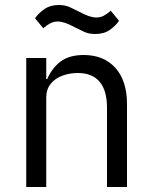

<svg xmlns="http://www.w3.org/2000/svg" viewBox="-20 -748 608 768"><path d="M165 0H85V-516H165V-432H169Q188 -476 222.5 -502Q257 -528 315 -528Q395 -528 441.5 -476.5Q488 -425 488 -331V0H408V-317Q408 -386 378.5 -421Q349 -456 291 -456Q259 -456 230 -445.5Q201 -435 183 -413Q165 -391 165 -358ZM361 -612Q335 -612 316 -621Q297 -630 281 -638Q257 -651 240.5 -656.5Q224 -662 211 -662Q195 -662 181.5 -655Q168 -648 153 -635L120 -675Q134 -695 157.5 -711.5Q181 -728 215 -728Q241 -728 260 -719Q279 -710 295 -702Q319 -689 335.5 -683.5Q352 -678 365 -678Q382 -678 395 -685Q408 -692 423 -705L456 -665Q443 -645 419.5 -628.5Q396 -612 361 -612Z"/></svg>

Font: IBM Plex Sans
Style: Regular
Weight: 400
Designer: Mike Abbink, Paul van der Laan, Pieter van Rosmalen
Foundry: Bold Monday
Version: Version 3.201